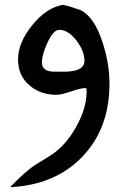

<svg xmlns="http://www.w3.org/2000/svg" viewBox="-20 -731 560 798"><path d="M340 -350Q340 -365 337 -365Q315 -365 275 -351Q235 -337 214 -337Q147 -337 101 -377.5Q55 -418 55 -484Q55 -554 114.5 -627Q174 -700 242 -711Q267 -706 315 -689Q372 -661 407 -553Q435 -466 435 -383Q435 -197 322 -79.5Q209 38 22 47Q86 -20 130 -48Q153 -61 199 -91Q256 -130 298 -206.5Q340 -283 340 -350ZM154 -472Q154 -433 206 -433H245Q331 -433 331 -478Q331 -518 299 -561Q264 -607 226 -607Q201 -607 176 -551Q154 -501 154 -472Z"/></svg>

Font: Wortlaut AH
Style: SemiBold
Weight: 600
Designer: Andreas Höfeld
Foundry: Fontgrube AH
Version: Version 2.59